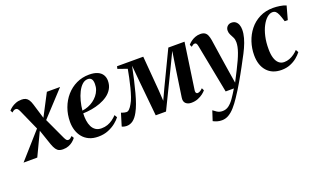

<svg xmlns="http://www.w3.org/2000/svg" viewBox="-109 -981 2792 1681"><g transform="rotate(-20 1287.5 -140.5)"><path d="M334.5 9.5Q314 9.5 298.8 3Q283.5 -3.5 271.2 -20.8Q259 -38 247.5 -70L186.5 -248.5L211.5 -240L97.5 0L-30.5 0.5L202.5 -262.5L190.5 -222L98 -429.5Q90 -447 83 -455.2Q76 -463.5 64.5 -463.5Q54 -463.5 45.2 -458.2Q36.5 -453 29 -445L17 -466Q27 -478.5 44.5 -491.8Q62 -505 86.2 -514.5Q110.5 -524 140.5 -524Q163 -524 178.5 -516.8Q194 -509.5 205.2 -492.5Q216.5 -475.5 225 -447L274.5 -284L253.5 -283L373.5 -512.5H496.5L260 -257L274.5 -300L374 -85.5Q382.5 -67.5 389.2 -59.8Q396 -52 406.5 -52Q416 -52 424.8 -57.8Q433.5 -63.5 444.5 -74.5L457 -52.5Q444 -35.5 426.5 -21.5Q409 -7.5 386 1Q363 9.5 334.5 9.5Z M874.5 -93Q859.5 -72 829.8 -47.8Q800 -23.5 758.2 -6.2Q716.5 11 664.5 11Q615.5 11 579.5 -5.5Q543.5 -22 520 -50.8Q496.5 -79.5 485 -116.5Q473.5 -153.5 473.5 -194Q473.5 -263 495.8 -323.5Q518 -384 558 -429.8Q598 -475.5 652.2 -501.5Q706.5 -527.5 771 -527.5Q818.5 -527.5 849 -514Q879.5 -500.5 894.2 -476.5Q909 -452.5 909 -421.5Q909 -379 890.2 -347Q871.5 -315 840 -292.5Q808.5 -270 769.2 -255.5Q730 -241 688.2 -234Q646.5 -227 608 -226Q606 -191 610.5 -159Q615 -127 627.2 -102Q639.5 -77 661.2 -62.5Q683 -48 715 -48Q745.5 -48 771.8 -57.2Q798 -66.5 820 -82.5Q842 -98.5 860 -118ZM747 -494.5Q718.5 -494.5 695 -473Q671.5 -451.5 653.8 -416Q636 -380.5 624.8 -337.2Q613.5 -294 609.5 -251Q638 -254.5 665 -265Q692 -275.5 715.2 -292.2Q738.5 -309 756 -330.8Q773.5 -352.5 783.2 -378.5Q793 -404.5 792.5 -433.5Q792.5 -465.5 780.8 -480Q769 -494.5 747 -494.5Z M1531 11Q1498 11 1479 -7Q1460 -25 1465.5 -60.5L1501 -301L1527.5 -473.5L1452 -316.5L1294.5 7H1198.5L1167 -313L1152.5 -471.5Q1139 -405.5 1125.5 -346.5Q1112 -287.5 1098.2 -236.5Q1084.5 -185.5 1069.8 -144.8Q1055 -104 1038.5 -74.5Q1015.5 -32 988.5 -12Q961.5 8 928 8Q920 8 910.8 6.2Q901.5 4.5 894.5 2.2Q887.5 0 885 -2.5L920.5 -119Q925 -117 933.5 -114Q942 -111 952 -109Q962 -107 969.5 -107Q976 -107 982.8 -110.5Q989.5 -114 996.2 -120.8Q1003 -127.5 1010 -137.5Q1017 -147.5 1024 -160Q1037.5 -181.5 1049.8 -217.2Q1062 -253 1073 -295.8Q1084 -338.5 1092.8 -381.5Q1101.5 -424.5 1108 -459.5L1022 -489.5L1027 -512.5H1271.5L1298 -190.5L1304 -90L1350.5 -190.5L1505 -512.5H1656L1594 -84.5Q1592 -72.5 1594 -65Q1596 -57.5 1600.5 -54Q1605 -50.5 1610.5 -50.5Q1620.5 -50.5 1633 -57Q1645.5 -63.5 1659 -77.5L1670 -54.5Q1659.5 -41.5 1639.8 -26.2Q1620 -11 1592.5 0Q1565 11 1531 11Z M1757.5 -433.5Q1754 -452 1748.5 -459.2Q1743 -466.5 1734.5 -466.5Q1725.5 -466.5 1717.5 -462Q1709.5 -457.5 1700 -449L1690 -471Q1701.5 -485 1719 -498Q1736.5 -511 1759 -519.8Q1781.5 -528.5 1807.5 -528.5Q1833 -528.5 1848.5 -518.8Q1864 -509 1872 -490Q1880 -471 1884.5 -444.5Q1889.5 -411 1895.5 -371Q1901.5 -331 1908 -288Q1914.5 -245 1921 -203Q1927.5 -161 1933.5 -123.5L1949.5 -24L2000 -122.5Q2022 -165.5 2037.2 -199.5Q2052.5 -233.5 2062.2 -261Q2072 -288.5 2076.5 -311.2Q2081 -334 2081 -353.5Q2081 -379.5 2071.5 -398.5Q2062 -417.5 2052.8 -434.8Q2043.5 -452 2043.5 -473Q2043.5 -497.5 2059 -513Q2074.5 -528.5 2097.5 -528.5Q2122 -528.5 2137.2 -516.2Q2152.5 -504 2159.8 -484Q2167 -464 2167 -439.5Q2167 -403.5 2156 -363.5Q2145 -323.5 2125.5 -280.8Q2106 -238 2080.5 -192.5Q2065.5 -163.5 2049.5 -134.2Q2033.5 -105 2017 -75.2Q2000.5 -45.5 1983 -15.5Q1965.5 14.5 1946.8 44.8Q1928 75 1907.5 105.5Q1879 148.5 1851 180.2Q1823 212 1793.2 229.2Q1763.5 246.5 1730 246.5Q1705 246.5 1685.8 240.5Q1666.5 234.5 1649.5 225.5L1679 135Q1690 144 1711.5 158.2Q1733 172.5 1762.5 172.5Q1795.5 172.5 1821.2 153.2Q1847 134 1871 99.5Q1895 65 1922 20H1845.5Z M2371.5 11Q2285 11 2236.5 -43.8Q2188 -98.5 2188 -192.5Q2188 -255 2207.5 -314.5Q2227 -374 2264.8 -421.5Q2302.5 -469 2358 -497.2Q2413.5 -525.5 2485 -525.5Q2513 -525.5 2546.5 -520.5Q2580 -515.5 2604.5 -505L2570 -380.5L2541.5 -381Q2529 -423 2518.8 -447.2Q2508.5 -471.5 2496.8 -481.8Q2485 -492 2467 -492Q2441 -492 2415.8 -470.2Q2390.5 -448.5 2369.8 -409.2Q2349 -370 2336.8 -316.5Q2324.5 -263 2325 -199Q2325 -149.5 2335.8 -115.5Q2346.5 -81.5 2367 -63.8Q2387.5 -46 2416.5 -46Q2442 -46 2465.8 -55Q2489.5 -64 2510.2 -78.8Q2531 -93.5 2547 -111L2561 -86Q2543.5 -63 2516.5 -40.8Q2489.5 -18.5 2453.2 -3.8Q2417 11 2371.5 11Z"/></g></svg>

Font: Merriweather 120pt SemiBold
Style: Italic
Weight: 600
Italic angle: -7.8°
Version: Version 2.101